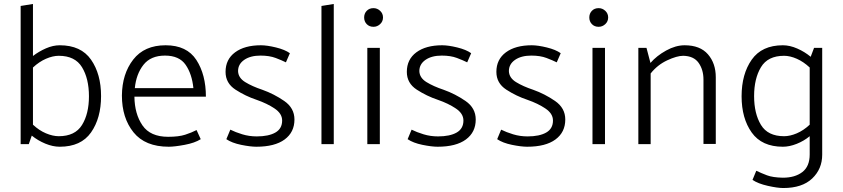

<svg xmlns="http://www.w3.org/2000/svg" viewBox="-20 -726 4245 967"><path d="M84 0V-696L146 -706V-444Q176 -467 211.5 -482.5Q247 -498 281 -498Q388 -498 438.5 -425.5Q489 -353 489 -242Q489 -131 438.5 -59Q388 13 281 13Q246 13 208.5 -2.5Q171 -18 140 -43L125 0ZM146 -98Q177 -69 211.5 -54.5Q246 -40 276 -40Q358 -40 393 -96.5Q428 -153 428 -241Q428 -330 393 -387.5Q358 -445 276 -445Q246 -445 211.5 -430Q177 -415 146 -386Z M1017 -239H657Q658 -152 697.5 -94.5Q737 -37 827 -37Q880 -37 912.5 -47.5Q945 -58 970 -71L991 -25Q961 -6 910 3.5Q859 13 830 13Q711 13 652.5 -59.5Q594 -132 594 -245Q595 -354 651 -426Q707 -498 814 -498Q921 -498 969 -424Q1017 -350 1017 -239ZM954 -282Q947 -353 915 -399.5Q883 -446 811 -446Q739 -446 702.5 -399.5Q666 -353 659 -282Z M1140 -73Q1166 -60 1200.5 -49.5Q1235 -39 1273 -39Q1333 -39 1367 -58.5Q1401 -78 1401 -119Q1401 -154 1363 -179.5Q1325 -205 1273 -223Q1216 -242 1166 -274.5Q1116 -307 1116 -364Q1116 -427 1164 -462.5Q1212 -498 1294 -498Q1325 -498 1370 -487Q1415 -476 1440 -458L1420 -412Q1400 -422 1368.5 -434Q1337 -446 1292 -446Q1241 -446 1210 -424.5Q1179 -403 1179 -368Q1180 -334 1215 -312.5Q1250 -291 1301 -274Q1360 -253 1411.5 -217.5Q1463 -182 1463 -124Q1463 -60 1413.5 -23.5Q1364 13 1271 13Q1241 13 1194.5 3.5Q1148 -6 1120 -25Z M1599 0V-696L1661 -706V0Z M1861 -591Q1840 -591 1827 -604.5Q1814 -618 1814 -638Q1814 -658 1827 -671.5Q1840 -685 1861 -685Q1880 -685 1894.5 -671.5Q1909 -658 1909 -638Q1909 -618 1894.5 -604.5Q1880 -591 1861 -591ZM1830 0V-485H1893V0Z M2053 -73Q2079 -60 2113.5 -49.5Q2148 -39 2186 -39Q2246 -39 2280 -58.5Q2314 -78 2314 -119Q2314 -154 2276 -179.5Q2238 -205 2186 -223Q2129 -242 2079 -274.5Q2029 -307 2029 -364Q2029 -427 2077 -462.5Q2125 -498 2207 -498Q2238 -498 2283 -487Q2328 -476 2353 -458L2333 -412Q2313 -422 2281.5 -434Q2250 -446 2205 -446Q2154 -446 2123 -424.5Q2092 -403 2092 -368Q2093 -334 2128 -312.5Q2163 -291 2214 -274Q2273 -253 2324.5 -217.5Q2376 -182 2376 -124Q2376 -60 2326.5 -23.5Q2277 13 2184 13Q2154 13 2107.5 3.5Q2061 -6 2033 -25Z M2504 -73Q2530 -60 2564.5 -49.5Q2599 -39 2637 -39Q2697 -39 2731 -58.5Q2765 -78 2765 -119Q2765 -154 2727 -179.5Q2689 -205 2637 -223Q2580 -242 2530 -274.5Q2480 -307 2480 -364Q2480 -427 2528 -462.5Q2576 -498 2658 -498Q2689 -498 2734 -487Q2779 -476 2804 -458L2784 -412Q2764 -422 2732.5 -434Q2701 -446 2656 -446Q2605 -446 2574 -424.5Q2543 -403 2543 -368Q2544 -334 2579 -312.5Q2614 -291 2665 -274Q2724 -253 2775.5 -217.5Q2827 -182 2827 -124Q2827 -60 2777.5 -23.5Q2728 13 2635 13Q2605 13 2558.5 3.5Q2512 -6 2484 -25Z M2995 -591Q2974 -591 2961 -604.5Q2948 -618 2948 -638Q2948 -658 2961 -671.5Q2974 -685 2995 -685Q3014 -685 3028.5 -671.5Q3043 -658 3043 -638Q3043 -618 3028.5 -604.5Q3014 -591 2995 -591ZM2964 0V-485H3027V0Z M3195 0V-485H3236L3256 -409Q3287 -445 3335 -471.5Q3383 -498 3428 -498Q3506 -498 3545.5 -452.5Q3585 -407 3585 -337V-1H3523V-325Q3523 -375 3498.5 -409.5Q3474 -444 3421 -445Q3389 -445 3340 -422Q3291 -399 3257 -356V0Z M4058 -386Q4027 -415 3993 -430Q3959 -445 3929 -445Q3847 -445 3812.5 -387.5Q3778 -330 3778 -242Q3778 -154 3812.5 -97Q3847 -40 3929 -40Q3959 -40 3993 -54.5Q4027 -69 4058 -98ZM4121 53Q4121 125 4070.5 173Q4020 221 3925 221Q3896 221 3847 210Q3798 199 3770 180L3789 134Q3814 146 3843 157Q3872 168 3923 169Q3984 169 4021 140.5Q4058 112 4058 52V-40Q4029 -16 3992.5 -1.5Q3956 13 3923 13Q3817 13 3766 -58.5Q3715 -130 3715 -241Q3715 -353 3766 -425.5Q3817 -498 3923 -498Q3958 -498 3995.5 -481.5Q4033 -465 4063 -440L4080 -485H4121Z"/></svg>

Font: Palanquin Light
Style: Regular
Weight: 300
Designer: Pria Ravichandran
Version: Version 1.0.4